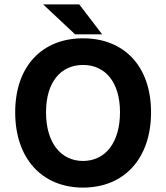

<svg xmlns="http://www.w3.org/2000/svg" viewBox="-20 -840 754 872"><path d="M357 -666C171 -666 49 -539 49 -330C49 -120 171 12 357 12C544 12 666 -120 666 -330C666 -539 544 -666 357 -666ZM357 -545C458 -545 525 -467 525 -330C525 -192 458 -109 357 -109C256 -109 189 -192 189 -330C189 -467 256 -545 357 -545ZM340 -820H176L321 -684H444Z"/></svg>

Font: Falling Sky
Style: SeBd
Weight: 600
Designer: Paul D. Hunt
Foundry: Adobe Systems Incorporated
Version: Version 1.02